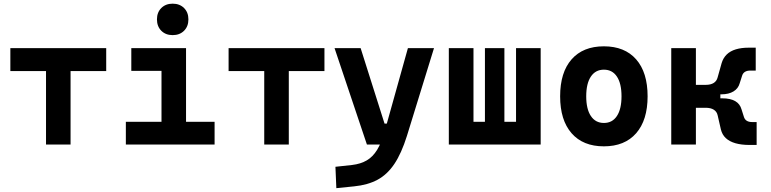

<svg xmlns="http://www.w3.org/2000/svg" viewBox="-20 -776 4142 1031"><path d="M227.1 0V-517.6H358.9V0ZM35.6 -394.5V-517.6H550.3V-394.5Z M847.2 0V-488.3H979V0ZM655.8 0V-122.1H856.9V0ZM969.2 0V-122.1H1132.3V0ZM685.1 -395.5V-517.6H979V-395.5ZM907.2 -587.4Q869.6 -587.4 846.2 -610.8Q822.8 -634.3 822.8 -671.9Q822.8 -709.5 846.2 -732.9Q869.6 -756.3 907.2 -756.3Q944.8 -756.3 968.3 -732.9Q991.7 -709.5 991.7 -671.9Q991.7 -634.3 968.3 -610.8Q944.8 -587.4 907.2 -587.4Z M1398.9 0V-517.6H1530.8V0ZM1207.5 -394.5V-517.6H1722.2V-394.5Z M1786.1 234.4 1781.2 119.6 1870.6 109.9Q1916.5 104.5 1949.2 85.4Q1981.9 66.4 2005.1 28.6Q2028.3 -9.3 2045.4 -70.3L2170.4 -517.6H2310.5L2165 -45.9Q2135.7 47.4 2097.7 104.2Q2059.6 161.1 2007.3 189.2Q1955.1 217.3 1882.3 224.6ZM1950.2 0 1776.4 -517.6H1916.5L2044.9 -112.3H2068.4V0Z M2751 0V-517.6H2883.3V0ZM2410.6 0V-122.1H2865.2V0ZM2390.1 0V-517.6H2522.5V0ZM2584 0V-517.6H2688.5V0Z M3222.7 9.8Q3110.8 9.8 3049.3 -60.5Q2987.8 -130.9 2987.8 -258.8Q2987.8 -387.2 3049.3 -457.3Q3110.8 -527.3 3222.7 -527.3Q3334.5 -527.3 3396 -457.3Q3457.5 -387.2 3457.5 -258.8Q3457.5 -130.9 3396 -60.5Q3334.5 9.8 3222.7 9.8ZM3222.9 -115.7Q3268.1 -115.7 3292.7 -153.1Q3317.4 -190.5 3317.4 -258.9Q3317.4 -327.6 3292.7 -364.7Q3268.1 -401.9 3222.7 -401.9Q3177.7 -401.9 3152.8 -364.7Q3127.9 -327.5 3127.9 -258.8Q3127.9 -190.4 3152.8 -153.1Q3177.7 -115.7 3222.9 -115.7Z M3777.3 -269.5 3769 -320.3Q3796.4 -320.3 3812.5 -330.6Q3828.6 -340.8 3833.5 -360.4L3855 -437Q3863.3 -464.8 3882.3 -483.4Q3901.4 -502 3931.2 -511Q3960.9 -520 4000.5 -520H4038.1V-397H4008.8Q3991.7 -397 3980.7 -390.4Q3969.7 -383.8 3965.3 -370.6L3952.1 -329.1Q3944.3 -300.8 3918.9 -285.2Q3893.6 -269.5 3853.5 -269.5ZM3584.5 0V-517.6H3716.8V0ZM3709.5 -197.3V-320.3H3848.1V-197.3ZM4005.4 2.4Q3961.4 2.4 3929.2 -6.8Q3897 -16.1 3877.4 -34.4Q3857.9 -52.7 3851.1 -80.6L3833.5 -157.2Q3829.1 -176.8 3812.7 -187Q3796.4 -197.3 3769 -197.3L3777.3 -248H3858.4Q3945.3 -248 3961.9 -188.5L3975.1 -147Q3979.5 -133.8 3990.5 -127.2Q4001.5 -120.6 4018.6 -120.6H4043V2.4Z"/></svg>

Font: Cascadia Mono
Style: Regular
Weight: 400
Monospace: yes
Designer: Aaron Bell
Foundry: Saja Typeworks
Version: Version 2102.003